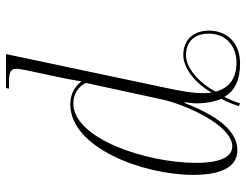

<svg xmlns="http://www.w3.org/2000/svg" viewBox="-110 -690 819 639"><g transform="rotate(-90 299.5 -370.5)"><path d="M408 19C473 19 517 -21 517 -85C517 -139 484 -170 436 -170C393 -170 342 -131 311 -76C309 -85 309 -96 309 -107C309 -139 316 -180 330 -244L439 -760H326L324 -750H351C383 -750 390 -741 390 -725C390 -719 388 -707 386 -696L364 -593C360 -575 353 -539 348 -509C330 -532 306 -546 271 -546C129 -546 37 -307 37 -136C37 -54 58 10 119 10C170 10 224 -31 276 -165H279C277 -153 275 -138 275 -124C275 -96 280 -68 290 -43C280 -25 273 -8 266 15L275 19C281 0 288 -18 297 -33C317 2 353 19 408 19ZM132 -7C99 -7 77 -42 77 -128C77 -291 157 -536 275 -536C303 -536 331 -521 343 -494L289 -245C272 -163 202 -7 132 -7ZM410 7C356 7 326 -19 314 -62C344 -119 394 -161 434 -161C479 -161 507 -135 507 -85C507 -30 468 7 410 7Z"/></g></svg>

Font: Noto Serif Display ExtraCondensed ExtraLight
Style: Italic
Weight: 200
Width: 2
Italic angle: -12°
Designer: Monotype Design Team
Foundry: Monotype Imaging Inc.
Version: Version 2.009